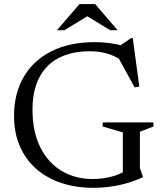

<svg xmlns="http://www.w3.org/2000/svg" viewBox="-20 -886 776 916"><path d="M647.5 -84.5 662 -42V-41Q628.5 -25 590 -13.5Q551.5 -2 509.8 4Q468 10 424.5 10Q342 10 272.8 -13Q203.5 -36 153 -80.2Q102.5 -124.5 74.8 -188.2Q47 -252 47 -333Q47 -439.5 93 -518.8Q139 -598 225.5 -641.5Q312 -685 432.5 -685Q471 -685 504.8 -680.2Q538.5 -675.5 577.5 -665L541 -660.5L605 -704H613.5L644.5 -473L622.5 -469L532 -633.5L586.5 -581.5Q545.5 -611.5 503.5 -626.5Q461.5 -641.5 409 -641.5Q342.5 -641.5 291.5 -623.2Q240.5 -605 205.5 -569.2Q170.5 -533.5 152.8 -482Q135 -430.5 135 -364Q135 -257 172.5 -182.8Q210 -108.5 274.8 -70.2Q339.5 -32 421.5 -32Q455 -32 488 -38Q521 -44 548.2 -55.5Q575.5 -67 591 -82L566 -26.5V-254.5L470 -282.5V-302H712V-282.5L647.5 -257.5ZM389 -813H404L287.5 -742H252L359 -866.5H434L541 -742H505.5Z"/></svg>

Font: Newsreader 24pt
Style: Regular
Weight: 400
Designer: Hugues Gentile
Foundry: Production Type
Version: Version 1.003